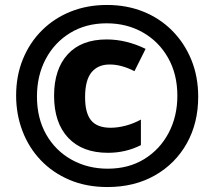

<svg xmlns="http://www.w3.org/2000/svg" viewBox="-20 -744 864 774"><path d="M413 10Q328 10 260 -19Q192 -48 144 -98.5Q96 -149 70.5 -216Q45 -283 45 -359Q45 -439 72.5 -506Q100 -573 149.5 -622Q199 -671 265.5 -697.5Q332 -724 411 -724Q491 -724 558 -697Q625 -670 674.5 -620Q724 -570 751.5 -502.5Q779 -435 779 -354Q779 -248 733 -166Q687 -84 604.5 -37Q522 10 413 10ZM414 -64Q499 -64 562 -103Q625 -142 660 -208.5Q695 -275 695 -358Q695 -445 657.5 -511Q620 -577 555.5 -613.5Q491 -650 410 -650Q326 -650 262.5 -611Q199 -572 164 -505.5Q129 -439 129 -355Q129 -267 166.5 -201.5Q204 -136 269 -100Q334 -64 414 -64ZM415 -128Q312 -128 255 -188.5Q198 -249 198 -358Q198 -465 253 -525Q308 -585 410 -585Q489 -585 567 -547L522 -457Q470 -484 422 -484Q375 -484 349 -452.5Q323 -421 323 -352Q323 -288 347.5 -258.5Q372 -229 426 -229Q455 -229 487 -237.5Q519 -246 548 -262V-159Q487 -128 415 -128Z"/></svg>

Font: Noto Sans Tamil ExtraCondensed Black
Style: Regular
Weight: 900
Width: 2
Designer: Jelle Bosma - Monotype Design Team
Foundry: Monotype Imaging Inc.
Version: Version 2.004; ttfautohint (v1.8.4.7-5d5b)